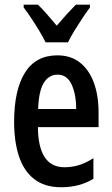

<svg xmlns="http://www.w3.org/2000/svg" viewBox="-20 -786 476 816"><path d="M223.6 -550.8Q281.7 -550.8 320.6 -519.5Q359.4 -488.3 379.2 -433.8Q398.9 -379.4 398.9 -308.6V-245.6H141.1Q142.6 -75.2 253.9 -75.2Q285.2 -75.2 314.7 -84Q344.2 -92.8 377 -113.8V-25.9Q317.4 9.8 240.7 9.8Q169.4 9.8 125 -25.1Q80.6 -60.1 60.3 -122.6Q40 -185.1 40 -267.6Q40 -403.8 86.2 -477.3Q132.3 -550.8 223.6 -550.8ZM225.1 -468.8Q187.5 -468.8 166 -433.6Q144.5 -398.4 142.1 -322.8H303.7Q303.7 -385.7 284.2 -427.2Q264.6 -468.8 225.1 -468.8ZM173.8 -606Q163.6 -627 147.7 -653.6Q131.8 -680.2 114 -707Q96.2 -733.9 80.6 -754.4V-766.1H141.1Q158.7 -749.5 179.4 -725.8Q200.2 -702.1 221.2 -676.8Q245.1 -705.1 262.7 -724.4Q280.3 -743.7 302.2 -766.1H362.3V-754.4Q347.7 -734.9 330.1 -708.5Q312.5 -682.1 295.9 -655Q279.3 -627.9 269 -606Z"/></svg>

Font: Open Sans Condensed SemiBold
Style: Regular
Weight: 600
Width: 3
Designer: Monotype Design Team
Foundry: Monotype Imaging Inc.
Version: Version 3.000; ttfautohint (v1.8.4)